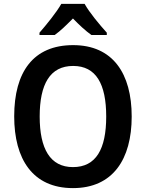

<svg xmlns="http://www.w3.org/2000/svg" viewBox="-20 -957 750 987"><path d="M415 -937H295C271 -894 218 -829 183 -789V-777H261C291 -798 321 -828 355 -862C388 -828 419 -799 450 -777H529V-789C492 -830 440 -892 415 -937ZM657 -358C657 -579 560 -725 356 -725C151 -725 53 -587 53 -359C53 -139 148 10 355 10C560 10 657 -138 657 -358ZM184 -358C184 -524 237 -618 356 -618C474 -618 526 -525 526 -358C526 -191 474 -98 355 -98C238 -98 184 -192 184 -358Z"/></svg>

Font: Noto Sans Thai Looped SemiCondensed SemiBold
Style: Regular
Weight: 600
Width: 4
Designer: Sasikarn Vongin, Ben Mitchell
Foundry: The Fontpad Ltd
Version: Version 1.001